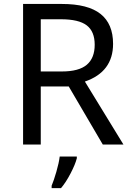

<svg xmlns="http://www.w3.org/2000/svg" viewBox="-20 -734 662 975"><path d="M187 -294.9V0H97.2V-713.9H293.9Q426.8 -713.9 490.5 -663.3Q554.2 -612.8 554.2 -511.2Q554.2 -369.1 411.1 -319.8L606.9 0H502L329.1 -294.9ZM187 -371.1H293.9Q380.9 -371.1 420.9 -405.3Q460.9 -439.5 460.9 -506.8Q460.9 -574.2 420.4 -605.2Q379.9 -636.2 289.1 -636.2H187ZM242.2 209Q252.9 184.1 266.1 138.7Q279.3 93.3 283.2 61H370.1V69.8Q362.3 100.6 338.6 146.2Q314.9 191.9 290 221.2H242.2Z"/></svg>

Font: NotoSans
Style: Regular
Weight: 400
Designer: Monotype Design team
Foundry: Monotype Imaging Inc.
Version: Version 1.04; ttfautohint (v1.4.1)